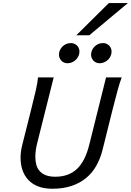

<svg xmlns="http://www.w3.org/2000/svg" viewBox="-20 -1193 836 1226"><path d="M757.3 -698.7Q745.6 -669.4 731.2 -617.2Q716.8 -564.9 698.2 -490.7L634.3 -234.4Q620.1 -178.7 594.2 -133.3Q568.4 -87.9 529.1 -55.7Q489.7 -23.4 436.3 -5.6Q382.8 12.2 314 12.2Q260.3 12.2 221.9 -3.4Q183.6 -19 159.2 -45.9Q134.8 -72.8 123 -108.6Q111.3 -144.5 111.3 -185.1Q111.3 -225.6 122.6 -269.5L178.2 -490.7Q196.3 -562 208.5 -615.7Q220.7 -669.4 222.7 -698.7H322.8L218.8 -284.2Q212.4 -259.8 209 -236.3Q205.6 -212.9 205.6 -190.9Q205.6 -164.1 211.9 -140.9Q218.3 -117.7 233.2 -100.8Q248 -84 272.5 -74.2Q296.9 -64.5 333 -64.5Q418.5 -64.5 471.2 -114Q523.9 -163.6 549.8 -268.1L657.2 -698.7ZM487.3 -863.3Q487.3 -848.6 481.2 -835.2Q475.1 -821.8 464.6 -811.5Q454.1 -801.3 440.2 -795.2Q426.3 -789.1 410.6 -789.1Q398.9 -789.1 388.9 -793.5Q378.9 -797.9 371.8 -805.4Q364.7 -813 360.6 -823Q356.4 -833 356.4 -844.2Q356.4 -857.4 361.8 -870.6Q367.2 -883.8 377.2 -894.3Q387.2 -904.8 401.4 -911.4Q415.5 -918 433.1 -918Q444.8 -918 454.8 -913.6Q464.8 -909.2 472.2 -901.9Q479.5 -894.5 483.4 -884.5Q487.3 -874.5 487.3 -863.3ZM692.4 -863.3Q692.4 -848.6 686.3 -835.2Q680.2 -821.8 669.7 -811.5Q659.2 -801.3 645.3 -795.2Q631.3 -789.1 615.7 -789.1Q604 -789.1 594 -793.5Q584 -797.9 576.9 -805.4Q569.8 -813 565.7 -823Q561.5 -833 561.5 -844.2Q561.5 -857.4 566.9 -870.6Q572.3 -883.8 582.3 -894.3Q592.3 -904.8 606.4 -911.4Q620.6 -918 638.2 -918Q649.9 -918 659.9 -913.6Q669.9 -909.2 677.2 -901.9Q684.6 -894.5 688.5 -884.5Q692.4 -874.5 692.4 -863.3ZM796.4 -1173.3 550.3 -967.8H467.3L674.8 -1173.3Z"/></svg>

Font: Andika New Basic
Style: Italic
Weight: 400
Italic angle: -14°
Designer: Victor Gaultney, Annie Olsen, Julie Remington, Don Collingsworth, Eric Hays
Foundry: SIL International
Version: Version 5.500